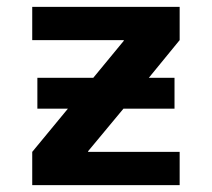

<svg xmlns="http://www.w3.org/2000/svg" viewBox="-20 -540 618 560"><path d="M89 -223V-313H252L341 -421V-423H74V-520H504V-423L414 -313H489V-223H340L237 -99V-97H504V0H74V-97L178 -223Z"/></svg>

Font: Mplus 1p Bold
Style: Bold
Weight: 700
Version: Version 1.061